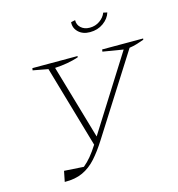

<svg xmlns="http://www.w3.org/2000/svg" viewBox="-121 -943 979 1055"><g transform="rotate(-15 368.5 -416.0)"><path d="M117 6 129 -54 240 -47Q263 -66 283 -90Q303 -114 326 -150L191 -616L105 -632L107 -644H364L363 -637Q303 -617 228 -613L351 -190L618 -613L502 -632L504 -644H737L736 -637Q711 -628 692 -622.5Q673 -617 652 -614L366 -164Q332 -110 297.5 -71.5Q263 -33 220 -13Q177 7 117 6ZM465 -753Q424 -753 399.5 -776.5Q375 -800 378 -833L402 -838Q401 -812 420 -794.5Q439 -777 470 -777Q502 -777 527 -794.5Q552 -812 562 -838L584 -833Q574 -800 541.5 -776.5Q509 -753 465 -753Z"/></g></svg>

Font: Piazzolla SC Thin
Style: Italic
Weight: 100
Italic angle: -11.3°
Designer: Juan Pablo del Peral
Foundry: Huerta Tipografica
Version: Version 1.330